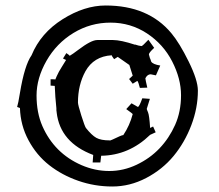

<svg xmlns="http://www.w3.org/2000/svg" viewBox="-20 -723 792 695"><path d="M52.2 -332 42 -335.9Q45.9 -347.7 52.2 -386.7Q68.8 -486.8 94.2 -522.9Q127.4 -603.5 206.5 -653.3Q285.6 -703.1 362.3 -703.1Q516.6 -703.1 600.1 -603Q629.9 -567.4 663.1 -500Q696.3 -432.6 696.3 -395Q696.3 -332.5 672.6 -270Q648.9 -207.5 608.4 -158.4Q567.9 -109.4 509 -78.6Q450.2 -47.9 386.5 -47.9Q322.8 -47.9 263.7 -68.4Q204.6 -88.9 158.4 -125Q112.3 -161.1 83.3 -215.1Q54.2 -269 52.2 -332ZM557.4 -186Q592.3 -222.7 613.8 -270.8Q635.3 -318.8 635.3 -378.4Q635.3 -438 603.3 -500.5Q571.3 -563 512 -602.1Q452.6 -641.1 380.1 -641.1Q307.6 -641.1 246.1 -603.8Q184.6 -566.4 148.4 -503.2Q112.3 -439.9 112.3 -377.4Q112.3 -314.9 133.5 -266.4Q154.8 -217.8 190.4 -182.1Q226.1 -146.5 275.1 -125.2Q324.2 -104 375.5 -104Q426.8 -104 474.6 -126.7Q522.5 -149.4 557.4 -186ZM346.2 -159.2 343.3 -134.8H315.4L317.4 -162.1Q197.8 -207 185.1 -315.9V-317.9Q184.1 -319.8 184.1 -327.1V-331.1Q179.7 -371.6 178.2 -412.1L163.1 -413.1V-436H171.4Q179.2 -436 180.2 -435.1L185.1 -446.8Q192.4 -463.4 203.6 -480.7Q214.8 -498 219.2 -505.9L208 -511.2L220.2 -530.8Q232.4 -522.5 232.4 -521Q242.7 -526.9 263.2 -542.5Q310.1 -578.1 332 -578.1H389.2Q417 -578.1 469.2 -561L468.3 -562L481.4 -558.1Q489.3 -556.2 492.4 -556.2Q495.6 -556.2 517.1 -579.1L538.1 -549.8Q519 -532.2 519 -525.9L523.4 -509.8V-512.2Q525.9 -503.4 527.3 -500Q533.2 -490.2 560.1 -485.8L544.4 -450.2L525.4 -454.1Q513.7 -454.1 506.3 -439.9V-439Q506.3 -435.1 513.2 -405.8L486.3 -404.8Q481 -426.3 477.1 -430.2L460.4 -419.9L447.3 -437L460.4 -449.2L448.2 -487.8L406.2 -517.1L393.1 -508.8Q384.3 -520.5 384.3 -522.9Q319.3 -519 289.1 -464.8Q262.2 -415.5 262.2 -352.1Q262.2 -343.3 274.4 -304.7Q286.6 -266.1 291 -259.8Q312 -233.4 328.6 -224.1Q345.2 -214.8 377.4 -214.8Q377.4 -213.4 387.2 -217.8Q420.4 -233.9 425.3 -233.9H426.3Q449.7 -269 460.4 -310.1Q459.5 -312 437 -328.1L456.1 -349.1L479 -335.9Q484.4 -336.9 495.1 -367.2L522.5 -365.2Q511.2 -330.6 511.2 -328.9Q511.2 -327.1 515.9 -316.2Q520.5 -305.2 523.4 -259.8L534.2 -265.1L543.5 -244.1L523.4 -234.9Q446.8 -160.6 346.2 -159.2ZM319.3 -161.1 317.4 -162.1Q318.4 -161.1 319.3 -161.1ZM477.1 -431.2H476.1Z"/></svg>

Font: Eater Caps
Style: Regular
Weight: 400
Version: Version 001.002